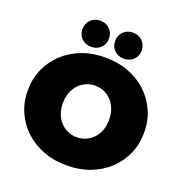

<svg xmlns="http://www.w3.org/2000/svg" viewBox="-161 -1068 1170 1226"><g transform="rotate(20 424.0 -455.0)"><path d="M29 -350Q28 -428 58 -495.5Q88 -563 141 -612.5Q194 -662 267 -689.5Q340 -717 424 -716Q508 -717 581 -689.5Q654 -662 707 -612.5Q760 -563 790 -495.5Q820 -428 819 -350Q820 -272 790 -204.5Q760 -137 707 -87.5Q654 -38 581 -10.5Q508 17 424 16Q340 17 267 -10.5Q194 -38 141 -87.5Q88 -137 58 -204.5Q28 -272 29 -350ZM581 -350Q581 -390 569 -422Q557 -454 535.5 -477Q514 -500 485.5 -512.5Q457 -525 424 -525Q391 -525 362.5 -512.5Q334 -500 312.5 -477Q291 -454 279 -422Q267 -390 267 -350Q267 -310 279 -278Q291 -246 312.5 -223Q334 -200 362.5 -187.5Q391 -175 424 -175Q457 -175 485.5 -187.5Q514 -200 535.5 -223Q557 -246 569 -278Q581 -310 581 -350ZM223 -837Q223 -876 248.5 -901Q274 -926 313 -926Q352 -926 377.5 -901Q403 -876 403 -837Q403 -798 377.5 -773.5Q352 -749 313 -749Q274 -749 248.5 -773.5Q223 -798 223 -837ZM445 -837Q445 -876 470.5 -901Q496 -926 535 -926Q574 -926 599.5 -901Q625 -876 625 -837Q625 -798 599.5 -773.5Q574 -749 535 -749Q496 -749 470.5 -773.5Q445 -798 445 -837Z"/></g></svg>

Font: CMG Sans Black
Style: Regular
Weight: 900
Designer: Julieta Ulanovsky
Foundry: Julieta Ulanovsky
Version: Version 7.200